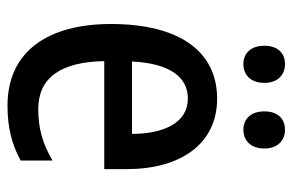

<svg xmlns="http://www.w3.org/2000/svg" viewBox="-154 -616 780 512"><g transform="rotate(90 236.0 -360.0)"><path d="M102 -675C102 -638 123 -619 151 -619C179 -619 201 -638 201 -675C201 -711 179 -730 151 -730C123 -730 102 -712 102 -675ZM277 -675C277 -638 298 -619 326 -619C354 -619 376 -638 376 -675C376 -711 354 -730 326 -730C298 -730 277 -712 277 -675ZM243 -549C117 -549 44 -448 44 -266C44 -99 116 10 262 10C319 10 364 -1 408 -25V-110C362 -83 321 -72 271 -72C188 -72 145 -131 143 -248H431V-308C431 -450 365 -549 243 -549ZM243 -471C307 -471 337 -407 337 -322H144C149 -422 185 -471 243 -471Z"/></g></svg>

Font: Noto Sans Arabic Cond Med
Style: Regular
Weight: 500
Width: 3
Designer: Monotype Design Team, Nadine Chahine, Nizar Qandah and Khaled Hosny
Foundry: Monotype Imaging Inc.
Version: Version 2.012